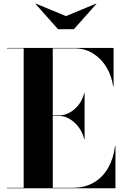

<svg xmlns="http://www.w3.org/2000/svg" viewBox="-20 -1006 666 1026"><path d="M17 0V-2.5H106.5V-747.5H17V-750H587V-545H584.5Q577 -598.5 550.2 -644.5Q523.5 -690.5 479.5 -719Q435.5 -747.5 377 -747.5H262V-2.5H366.5Q435.5 -2.5 483.5 -31.8Q531.5 -61 559.2 -111.2Q587 -161.5 594.5 -225H597V0ZM429.5 -263Q422 -296.5 401.5 -324.8Q381 -353 353.2 -369.8Q325.5 -386.5 297 -386.5H220V-389.5H297Q325.5 -389.5 353.2 -405Q381 -420.5 401.5 -447.5Q422 -474.5 429.5 -508H432V-263ZM290 -850 170 -985 172 -986.5 332.5 -920 493 -986.5 495 -985 375 -850Z"/></svg>

Font: Bodoni Moda 72pt
Style: Bold
Weight: 700
Designer: Owen Earl
Foundry: indestructible type
Version: Version 2.004